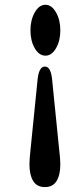

<svg xmlns="http://www.w3.org/2000/svg" viewBox="-20 -608 340 802"><path d="M167.5 173.5Q134.2 173.5 118.6 148Q103 122.5 103 78.5Q103 67.5 104.2 51.2Q105.4 35 107.2 20L137.5 -280.5Q143.8 -330 167.5 -330Q191.2 -330 197.2 -280.5L227.5 20Q229.3 35 230.7 51.2Q232 67.5 232 78.5Q232 122.5 216.4 148Q200.8 173.5 167.5 173.5ZM169.9 -588Q196 -588 214 -556.2Q232 -524.5 232 -481.5Q232 -437.5 214 -406.5Q196 -375.5 169.9 -375.5Q143.2 -375.5 125.2 -406.5Q107.2 -437.5 107.2 -481.5Q107.2 -524.5 125.2 -556.2Q143.2 -588 169.9 -588Z"/></svg>

Font: Fraunces 9pt SuperSoft
Style: Bold
Weight: 700
Version: Version 1.000;[b76b70a41]